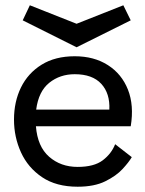

<svg xmlns="http://www.w3.org/2000/svg" viewBox="-20 -697 548 727"><path d="M479 -102Q468 -83 444 -57Q420 -31 378.5 -10.5Q337 10 274 10Q193 10 139.5 -26Q86 -62 59.5 -120Q33 -178 33 -244Q33 -312 59.5 -366Q86 -420 137.5 -452Q189 -484 263 -484Q336 -484 388.5 -450.5Q441 -417 464.5 -357.5Q488 -298 475 -219H116Q122 -142 166 -103.5Q210 -65 274 -65Q336 -65 369 -90Q402 -115 416 -151ZM263 -416Q207 -416 166.5 -383.5Q126 -351 117 -282H394Q397 -343 363.5 -379.5Q330 -416 263 -416ZM270 -518 66 -620 93 -677 270 -607 447 -677 475 -620Z"/></svg>

Font: Lil Grotesk Medium
Style: Regular
Weight: 500
Designer: Bastien Sozeau
Foundry: NBR — Bastien Sozeau
Version: Version 3.003; ttfautohint (v1.8.4.7-5d5b);gftools[0.9.33]